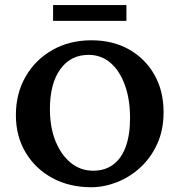

<svg xmlns="http://www.w3.org/2000/svg" viewBox="-20 -744 722 772"><path d="M346.7 8.8Q258.8 8.8 190.4 -28.3Q122.1 -65.4 83 -130.9Q43.9 -196.3 43.9 -281.2Q43.9 -368.2 83 -436Q122.1 -503.9 190.9 -543Q259.8 -582 347.7 -582Q433.6 -582 498.5 -545.4Q563.5 -508.8 600.6 -443.8Q637.7 -378.9 637.7 -293Q637.7 -220.7 611.8 -164.6Q585.9 -108.4 543.5 -69.8Q501 -31.2 449.7 -11.2Q398.4 8.8 346.7 8.8ZM354.5 -57.6Q402.3 -57.6 435.5 -82.5Q468.8 -107.4 485.8 -154.8Q502.9 -202.1 502.9 -268.6Q502.9 -345.7 481.9 -402.8Q460.9 -460 423.8 -491.7Q386.7 -523.4 335.9 -523.4Q263.7 -523.4 222.2 -465.3Q180.7 -407.2 180.7 -305.7Q180.7 -232.4 203.1 -176.8Q225.6 -121.1 264.6 -89.4Q303.7 -57.6 354.5 -57.6ZM193.4 -723.6H488.3V-660.2H193.4Z"/></svg>

Font: Crimson Pro SemiBold
Style: Regular
Weight: 600
Designer: Jacques Le Bailly
Foundry: Baron von Fonthausen
Version: Version 1.003